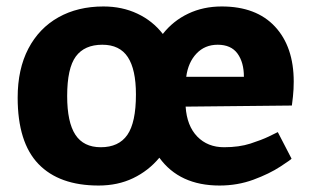

<svg xmlns="http://www.w3.org/2000/svg" viewBox="-20 -570 968 600"><path d="M488.8 -463.9Q521 -504.9 568.1 -527.3Q615.2 -549.8 672.9 -549.8Q780.8 -549.8 839.4 -486.8Q897.9 -423.8 897.9 -314.9Q897.9 -291 895.5 -268.6Q893.1 -246.1 892.1 -240.2L560.1 -236.8Q564 -176.8 596.4 -143.3Q628.9 -109.9 680.2 -109.9Q727.1 -109.9 762.5 -121.3Q797.9 -132.8 819.8 -143.3Q841.8 -153.8 848.1 -157.2L891.1 -74.2Q891.1 -72.3 856.4 -49.6Q821.8 -26.9 772 -8.5Q722.2 9.8 666 9.8Q541 9.8 478 -77.1Q443.8 -36.1 396 -13.2Q348.1 9.8 288.1 9.8Q165 9.8 100.1 -57.6Q35.2 -125 35.2 -265.1Q35.2 -354 68.6 -418Q102.1 -481.9 162.6 -515.9Q223.1 -549.8 303.2 -549.8Q361.8 -549.8 409.4 -527.3Q457 -504.9 488.8 -463.9ZM189.9 -270Q189.9 -188 215.6 -148.9Q241.2 -109.9 294.9 -109.9Q351.1 -109.9 377.9 -148.4Q404.8 -187 404.8 -274.9Q404.8 -353 379.4 -391.6Q354 -430.2 299.8 -430.2Q244.1 -430.2 217 -393.6Q189.9 -356.9 189.9 -270ZM562 -330.1H742.2Q742.2 -375 722.2 -402.6Q702.1 -430.2 660.2 -430.2Q620.1 -430.2 594 -402.6Q567.9 -375 562 -330.1Z"/></svg>

Font: Kadwa
Style: Bold
Weight: 700
Designer: Sol Matas
Foundry: Sol Matas
Version: Version 1.001;PS 001.000;hotconv 1.0.70;makeotf.lib2.5.58329